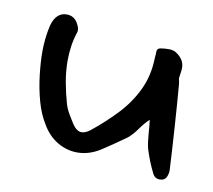

<svg xmlns="http://www.w3.org/2000/svg" viewBox="-53 -441 557 501"><g transform="rotate(10 225.5 -191.0)"><path d="M399 0Q386 0 380 -13Q373 -27 367 -42Q361 -57 356 -73Q352 -89 350.5 -111Q349 -133 347 -149Q335 -138 323 -121Q311 -104 299 -94Q267 -71 237 -51.5Q207 -32 175 -32Q147 -32 122 -47Q97 -62 81 -90Q66 -114 57 -146.5Q48 -179 44 -213.5Q40 -248 40 -276Q40 -293 42 -311Q44 -329 48 -346Q58 -382 86 -382Q105 -382 115 -365.5Q125 -349 120 -338Q114 -319 111.5 -300.5Q109 -282 109 -264Q109 -236 114 -208Q119 -180 127 -152Q131 -139 138 -127Q145 -115 152 -104Q164 -86 177 -86Q187 -86 199 -95Q234 -123 264 -154.5Q294 -186 312.5 -224.5Q331 -263 332 -311Q333 -319 333 -327Q333 -335 341 -337Q352 -339 363.5 -339Q375 -339 382 -335Q394 -328 401 -317Q408 -306 406 -289Q404 -276 403.5 -271.5Q403 -267 404 -264.5Q405 -262 406 -253Q415 -142 421 -28Q421 -18 416.5 -9Q412 0 399 0Z"/></g></svg>

Font: Mynerve
Style: Regular
Weight: 400
Designer: Carolina Short
Foundry: Carolina Short
Version: Version 1.000; ttfautohint (v1.8.4.7-5d5b)